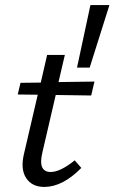

<svg xmlns="http://www.w3.org/2000/svg" viewBox="-20 -731 452 758"><path d="M412 -711 334 -464H284L337 -711ZM236 -514 211 -407 353 -409 340 -354 200 -356 148 -132Q128 -52 180 -52Q218 -52 275 -98L301 -68Q227 7 155 7Q106 7 83 -28.5Q60 -64 75 -125L129 -357L50 -358L61 -404L141 -405L166 -514Z"/></svg>

Font: EauTest Medium
Style: Italic
Weight: 500
Italic angle: -12°
Designer: Christian Thalmann (Catharsis Fonts)
Version: Version 0.001;PS 000.001;hotconv 1.0.88;makeotf.lib2.5.64775